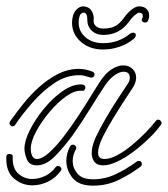

<svg xmlns="http://www.w3.org/2000/svg" viewBox="-40 -580 529 605"><path d="M76 -59Q52 -59 44.5 -78.5Q37 -98 37 -111Q37 -136 54 -170Q71 -204 98 -237Q125 -270 156 -292Q187 -314 215 -314Q229 -314 229 -304Q229 -300 226 -296.5Q223 -293 218 -294Q196 -296 168.5 -276.5Q141 -257 115.5 -226.5Q90 -196 73.5 -165Q57 -134 57 -111Q57 -97 62 -88Q67 -79 76 -79Q93 -79 115.5 -99.5Q138 -120 162 -151.5Q186 -183 208.5 -217.5Q231 -252 248.5 -280.5Q266 -309 275 -323Q294 -351 313 -362.5Q332 -374 348 -374Q366 -374 377.5 -363Q389 -352 389 -335Q389 -320 378 -303Q370 -291 352 -263.5Q334 -236 315 -204.5Q296 -173 283 -147Q269 -117 269 -99Q269 -79 289 -79Q307 -79 329.5 -91Q352 -103 375 -122Q398 -141 418 -161.5Q438 -182 451 -199Q454 -203 458 -203Q464 -203 467.5 -197.5Q471 -192 467 -187Q454 -168 431.5 -146Q409 -124 383 -104Q357 -84 331 -71.5Q305 -59 285 -59Q266 -59 257.5 -70Q249 -81 249 -98Q249 -119 261 -146Q274 -174 293.5 -207.5Q313 -241 332.5 -270.5Q352 -300 362 -315Q369 -325 369 -335Q369 -354 349 -354Q338 -354 322.5 -344Q307 -334 291 -311Q269 -278 242.5 -235Q216 -192 189 -154Q162 -117 133.5 -88Q105 -59 76 -59ZM0 -182Q-5 -182 -8.5 -187Q-12 -192 -8 -198Q9 -222 31.5 -250.5Q54 -279 82 -304.5Q110 -330 142 -346.5Q174 -363 209 -363Q220 -363 231 -360.5Q242 -358 252 -354Q258 -351 258 -345Q258 -341 254 -337.5Q250 -334 244 -336Q244 -336 241 -337Q238 -338 233 -339Q228 -341 222 -342Q216 -343 209 -343Q168 -343 131 -318Q94 -293 62.5 -257Q31 -221 8 -187Q5 -182 0 -182ZM253 5Q208 5 188.5 -19.5Q169 -44 169 -73Q169 -97 181 -119Q184 -124 190 -124Q195 -124 198.5 -119.5Q202 -115 199 -109Q189 -91 189 -73Q189 -51 204 -33Q219 -15 253 -15Q291 -15 325.5 -31.5Q360 -48 391 -71Q393 -73 397 -73Q407 -73 407 -63Q407 -58 403 -55Q371 -31 334 -13Q297 5 253 5ZM62 4Q29 4 3.5 -18Q-22 -40 -20 -86Q-20 -95 -10 -95Q-6 -95 -2.5 -92.5Q1 -90 0 -85Q-1 -49 18 -32.5Q37 -16 62 -16Q82 -16 102 -25.5Q122 -35 135 -53Q138 -57 143 -57Q148 -57 152 -52Q156 -47 151 -41Q135 -19 111 -7.5Q87 4 62 4ZM285 -424Q242 -424 214.5 -448.5Q187 -473 187 -508Q187 -513 187.5 -517.5Q188 -522 189 -526Q192 -541 201.5 -550.5Q211 -560 223 -560Q227 -560 233 -558Q244 -555 250.5 -542.5Q257 -530 255 -516Q254 -505 262.5 -497.5Q271 -490 286 -490Q308 -490 322.5 -497.5Q337 -505 350 -523Q362 -540 375 -550Q388 -560 398 -560Q413 -560 421.5 -552Q430 -544 430 -532Q430 -522 426 -514Q424 -509 416 -509Q412 -509 408.5 -512.5Q405 -516 408 -522Q410 -525 410 -527.5Q410 -530 410 -531Q410 -540 398 -540Q394 -540 384.5 -532Q375 -524 366 -511Q336 -470 286 -470Q263 -470 249 -483.5Q235 -497 235 -518V-521Q235 -536 227 -540H224Q212 -540 209 -522Q208 -518 208 -515Q208 -512 208 -508Q208 -481 229.5 -462.5Q251 -444 285 -444Q334 -444 370 -474Q375 -477 379 -477Q388 -477 388 -469Q388 -464 382 -458Q363 -442 337.5 -433Q312 -424 285 -424Z"/></svg>

Font: Neonderthaw
Style: Regular
Weight: 400
Designer: Robert E. Leuschke
Foundry: Robert E. Leuschke
Version: Version 1.010; ttfautohint (v1.8.3)